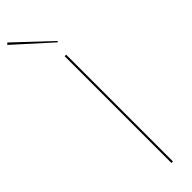

<svg xmlns="http://www.w3.org/2000/svg" viewBox="-388 -912 890 890"><g transform="rotate(-45 57.0 -466.5)"><path d="M85 -700V0H95V-700ZM-66 -925 108 -768 112 -773 -58 -933Z"/></g></svg>

Font: Jost Thin
Style: Regular
Weight: 250
Version: Version 3.710